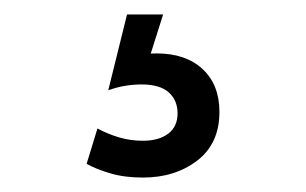

<svg xmlns="http://www.w3.org/2000/svg" viewBox="-20 -20 424 266"><path d="M181 79 148 64Q160 59.5 171.8 56.8Q183.5 54 197 54Q237.5 54 260.8 75.8Q284 97.5 284 135Q284 179 253.2 202.5Q222.5 226 178 226Q152.5 226 133 220.2Q113.5 214.5 100 207L115 158Q130 166 145.5 170.5Q161 175 178 175Q200 175 213 165.2Q226 155.5 226 137Q226 119 213.8 108Q201.5 97 176 97Q165 97 154 98.8Q143 100.5 130 105L156 0H206Z"/></svg>

Font: Cabin Resolve
Style: Regular-Resolve
Weight: 400
Designer: Pablo Impallari
Foundry: Pablo Impallari. http://www.impallari.com Igino Marini. http://www.ikern.com
Version: Version 3.001